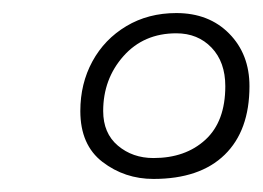

<svg xmlns="http://www.w3.org/2000/svg" viewBox="-20 -741 402 294"><path d="M103 -571Q103 -613 121.5 -647Q140 -681 173.5 -701Q207 -721 250 -721Q300 -721 331 -689.5Q362 -658 362 -609Q362 -541 324 -504Q286 -467 215 -467Q171 -467 137 -493Q103 -519 103 -571ZM325 -609Q325 -646 304 -668Q283 -690 250 -690Q200 -690 169 -655Q138 -620 138 -571Q138 -537 160.5 -518Q183 -499 215 -499Q264 -499 294.5 -527Q325 -555 325 -609Z"/></svg>

Font: Mali Light
Style: Italic
Weight: 300
Italic angle: -10°
Version: Version 1.000; ttfautohint (v1.6)